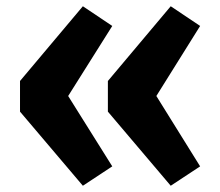

<svg xmlns="http://www.w3.org/2000/svg" viewBox="-20 -615 704 614"><path d="M245 -595 44 -356V-258L245 -21L339 -83L198 -308L339 -532ZM526 -595 325 -356V-258L526 -21L620 -83L480 -308L620 -532Z"/></svg>

Font: Glow Sans TC Normal
Style: Bold
Weight: 700
Designer: Ryoko NISHIZUKA (kana, bopomofo & ideographs); Paul D. Hunt (Latin, Greek & Cyrillic); Sandoll Communications, Soo-young
Version: Version 0.93